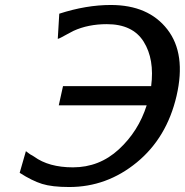

<svg xmlns="http://www.w3.org/2000/svg" viewBox="-20 -732 742 771"><path d="M59 -38 84 -125 96 -116Q104 -110 109 -108Q111 -107 117 -103Q176 -60 273 -60Q379 -60 457.5 -132.5Q536 -205 569 -309H216L233 -386H587Q601 -494 557 -564.5Q513 -635 409 -635Q334 -635 275 -608Q265 -603 250.5 -595Q236 -587 225.5 -581.5Q215 -576 212 -576L218 -677Q326 -712 425 -712Q576 -712 652 -614Q728 -516 689 -347Q650 -179 529.5 -80Q409 19 258 19Q189 19 149 6.5Q109 -6 59 -38Z"/></svg>

Font: Coval
Style: Italic
Weight: 400
Foundry: Context Ltd
Version: Version 001.000